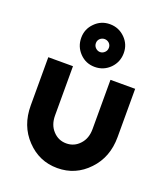

<svg xmlns="http://www.w3.org/2000/svg" viewBox="-141 -862 844 972"><g transform="rotate(20 280.5 -376.0)"><path d="M284 -764Q236 -764 203 -730Q170 -697 170 -650Q170 -602 203 -568Q236 -534 284 -534Q332 -534 366 -568Q399 -602 399 -650Q399 -697 366 -730Q332 -764 284 -764ZM284 -684Q298 -684 309 -674Q319 -664 319 -650Q319 -635 309 -625Q298 -614 284 -614Q270 -614 259 -625Q249 -635 249 -650Q249 -664 259 -674Q270 -684 284 -684ZM47 -500V-240Q47 -131 115 -60Q183 12 281 12Q379 12 447 -60Q515 -131 515 -240V-500H382V-235Q382 -184 353 -153Q324 -121 281 -121Q238 -121 209 -153Q180 -184 180 -235V-500Z"/></g></svg>

Font: Unageo
Style: Bold
Weight: 700
Designer: Richard Sepsi
Foundry: Richard Sepsi
Version: Version 2.000